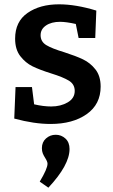

<svg xmlns="http://www.w3.org/2000/svg" viewBox="-20 -563 524 889"><path d="M278 -321Q331 -304 364.5 -288Q398 -272 422 -241.5Q446 -211 446 -162Q446 -80 381.5 -34.5Q317 11 214 11Q138 11 46 -14L52 -160H128L138 -80Q181 -70 217 -70Q261 -70 293.5 -89Q326 -108 326 -142Q326 -173 299 -189.5Q272 -206 217 -223Q163 -240 130.5 -256Q98 -272 74 -303Q50 -334 50 -384Q50 -463 107.5 -503Q165 -543 253 -543Q331 -543 426 -514L421 -387H344L331 -452Q286 -462 258 -462Q218 -462 193 -445Q168 -428 168 -400Q168 -370 194.5 -354Q221 -338 278 -321ZM164 278Q200 218 200 195Q200 185 189 168Q182 157 178 147Q174 137 174 123Q174 95 193 78Q212 61 238 61Q264 61 283 78.5Q302 96 302 127Q302 201 204 306Z"/></svg>

Font: Bitter Pro SemiBold
Style: Regular
Weight: 600
Designer: Sol Matas, and Bitter project Authors
Foundry: Sol Matas
Version: Version 1.010